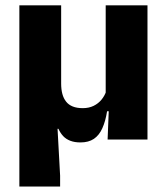

<svg xmlns="http://www.w3.org/2000/svg" viewBox="-20 -511 611 703"><path d="M367 -491.4H520V0H374L379 -126L367 -137.2ZM203.9 -491.4V-205Q203.9 -183.9 208.3 -167.3Q212.7 -150.7 222 -139Q231.2 -127.2 246.4 -121.1Q261.6 -115 283.1 -115Q305.6 -115 322.9 -123.5Q340.2 -132 351.9 -146.4Q363.6 -160.8 369.3 -178.2L397.1 -103.6H372.1Q366.2 -66.7 354.6 -41.2Q343.1 -15.7 323.8 -2.6Q304.4 10.5 274.6 10.5Q253.3 10.5 237.6 4.5Q221.9 -1.5 211.5 -12.5Q201.1 -23.6 194 -39.3H190.7L200.1 132.1V172H50.9V-491.4Z"/></svg>

Font: Anek Kannada Medium
Style: Regular
Weight: 500
Designer: Vaishnavi Murthy, Maithili Shingre (Kannada) & Yesha Goshar (Latin)
Foundry: Ek Type
Version: Version 1.003